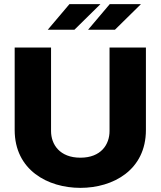

<svg xmlns="http://www.w3.org/2000/svg" viewBox="-20 -900 777 929"><path d="M51 -670V-271C51 -77 211 9 369 9C527 9 686 -77 686 -271V-670H510V-266C510 -201 469 -137 369 -137C269 -137 227 -201 227 -266V-670ZM211 -756H340L466 -880H316ZM406 -756H536L662 -880H511Z"/></svg>

Font: LT Wave Black
Style: Regular
Weight: 900
Designer: Daniel Lyons
Version: Version 2.5 (Glyphs App)